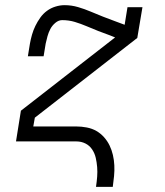

<svg xmlns="http://www.w3.org/2000/svg" viewBox="-20 -548 640 744"><path d="M352 176Q355 156 356.5 137Q358 118 356.5 99.5Q355 81 351 63.5Q347 46 337 31Q327 16 311 8Q295 0 276 0H42L61 -119L426 -403L406 -411Q383 -419 360.5 -428Q338 -437 315.5 -446.5Q293 -456 270 -463Q247 -470 221 -470Q207 -470 194.5 -459.5Q182 -449 175 -435.5Q168 -422 164 -407.5Q160 -393 157 -379L149 -330H88L96 -379Q99 -396 104 -413.5Q109 -431 117 -447.5Q125 -464 136 -479.5Q147 -495 162 -506Q177 -517 195 -522.5Q213 -528 230 -528Q257 -528 282.5 -520.5Q308 -513 331.5 -503Q355 -493 379 -483.5Q403 -474 428 -465L463 -452L474 -520H532L512 -401L115 -92L109 -58H275Q296 -58 316.5 -54Q337 -50 353.5 -40.5Q370 -31 383 -16.5Q396 -2 404.5 15.5Q413 33 417.5 52.5Q422 72 423 92.5Q424 113 422 134Q420 155 417 176Z"/></svg>

Font: Iosevka HT Light Extended
Style: Italic
Weight: 300
Width: 7
Italic angle: -9°
Monospace: yes
Designer: Belleve Invis
Foundry: Belleve Invis
Version: Version 32.3.0; ttfautohint (v1.8.4)